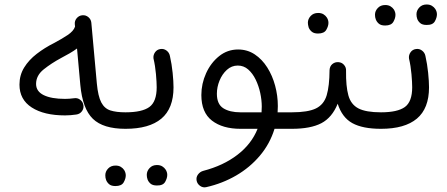

<svg xmlns="http://www.w3.org/2000/svg" viewBox="-20 -557 1984 852"><path d="M66.4 -181.6Q66.4 -223.6 87.2 -257.3Q107.9 -291 143.1 -318.1Q178.2 -345.2 220.2 -366.2Q252.4 -383.3 279.5 -401.1Q306.6 -418.9 313 -439L312 -449.2Q310.5 -464.4 320.3 -476.1Q330.1 -487.8 345.2 -489.3Q360.4 -490.7 372.1 -481Q383.8 -471.2 385.3 -456.1L409.7 -187Q415 -129.9 429.4 -102.5Q443.8 -75.2 470 -66.9Q496.1 -58.6 536.6 -58.6H537.1Q552.7 -58.6 563 -48.1Q573.2 -37.6 573.2 -22Q573.2 -6.8 563 3.9Q552.7 14.6 537.1 14.6H536.6Q438 14.6 392.1 -29.8Q346.2 -74.2 336.4 -180.2L321.8 -341.8Q306.6 -330.6 288.8 -320.3Q271 -310.1 251.5 -299.8Q208 -276.4 174.1 -249.3Q140.1 -222.2 140.1 -184.6Q140.1 -151.4 174.1 -134.8Q208 -118.2 268.6 -118.2Q287.1 -118.2 309.1 -121.1Q323.7 -123.5 335.9 -114.3Q348.1 -105 350.1 -89.8Q352.5 -75.2 343.3 -63Q334 -50.8 318.8 -48.8Q292.5 -44.9 268.6 -44.9Q175.3 -44.9 120.8 -80.1Q66.4 -115.2 66.4 -181.6Z M500.5 -22Q500.5 -37.6 511.2 -48.1Q522 -58.6 537.1 -58.6Q609.9 -58.6 642.6 -82Q675.3 -105.5 675.3 -169.9Q675.3 -191.4 672.1 -228Q668.9 -264.6 661.1 -297.4Q659.2 -312.5 668 -325Q676.8 -337.4 691.9 -339.4Q706.5 -341.8 718.8 -332.8Q731 -323.7 733.9 -309.1Q742.2 -272.5 746.1 -233.9Q750 -195.3 750 -169.4Q750 -75.7 696 -30.5Q642.1 14.6 537.1 14.6Q522 14.6 511.2 3.9Q500.5 -6.8 500.5 -22ZM631.3 218.8Q631.3 202.1 643.8 188.7Q656.2 175.3 676.3 175.3Q690.4 175.3 700 181.2Q709.5 187 714.8 195.3Q722.2 206.5 722.2 219.2Q722.2 233.4 712.9 250Q703.6 266.6 676.3 266.1Q657.7 266.1 648.2 258.1Q638.7 250 634.8 239.3Q631.3 229.5 631.3 218.8ZM447.3 220.7Q447.3 204.1 459.7 190.9Q472.2 177.7 492.7 177.7Q506.3 177.7 515.9 183.3Q525.4 189 531.2 197.8Q538.1 209.5 538.1 221.2Q538.1 235.8 528.8 252.2Q519.5 268.6 492.2 268.6Q473.6 268.6 464.1 260.3Q454.6 252 450.7 241.2Q447.3 232.4 447.3 220.7Z M1047.4 14.6Q967.8 14.6 920.7 -21.7Q873.5 -58.1 873.5 -135.3Q873.5 -185.5 894.5 -231.9Q915.5 -278.3 952.4 -307.9Q989.3 -337.4 1036.6 -337.4Q1077.6 -337.4 1110.4 -315.7Q1143.1 -293.9 1166 -257.6Q1189 -221.2 1200.9 -176.8Q1212.9 -132.3 1212.9 -86.4Q1212.9 -72.3 1211.9 -58.6H1274.9Q1290.5 -58.6 1300.8 -48.1Q1311 -37.6 1311 -22Q1311 -6.8 1300.8 3.9Q1290.5 14.6 1274.9 14.6H1198.2Q1177.7 81.1 1133.5 133.5Q1089.4 186 1028.1 221.7Q966.8 257.3 895.5 273.4Q880.9 276.9 868.2 268.1Q855.5 259.3 852.5 244.6Q849.6 229.5 858.6 217.3Q867.7 205.1 881.8 201.2Q970.7 178.2 1033.4 130.1Q1096.2 82 1123 14.6ZM1046.9 -58.6H1140.6Q1141.6 -71.3 1141.6 -84Q1141.6 -112.8 1134.8 -144.5Q1127.9 -176.3 1114.5 -203.9Q1101.1 -231.4 1081.3 -248.8Q1061.5 -266.1 1035.2 -266.1Q1007.8 -266.1 986.8 -247.1Q965.8 -228 954.1 -199.2Q942.4 -170.4 942.4 -141.1Q942.4 -94.7 970.9 -76.7Q999.5 -58.6 1046.9 -58.6Z M1237.8 -22Q1237.8 -37.6 1248.8 -48.1Q1259.8 -58.6 1274.9 -58.6Q1346.7 -58.6 1382.1 -75.9Q1417.5 -93.3 1429.7 -134.3Q1441.9 -175.3 1442.4 -246.1Q1443.4 -263.2 1454.8 -272.7Q1466.3 -282.2 1481.4 -281.2Q1497.1 -280.3 1506.8 -268.8Q1516.6 -257.3 1515.6 -242.7Q1514.6 -174.3 1525.9 -133.8Q1537.1 -93.3 1570.6 -75.9Q1604 -58.6 1670.4 -58.6H1670.9Q1686.5 -58.6 1696.8 -48.1Q1707 -37.6 1707 -22Q1707 -6.8 1696.8 3.9Q1686.5 14.6 1670.9 14.6H1670.4Q1589.4 14.6 1543.7 -10.5Q1498 -35.6 1478.5 -96.7Q1453.6 -35.2 1406 -10.3Q1358.4 14.6 1274.9 14.6Q1259.8 14.6 1248.8 3.9Q1237.8 -6.8 1237.8 -22ZM1346.2 -456.1Q1346.2 -472.7 1358.6 -486.1Q1371.1 -499.5 1391.6 -499.5Q1405.8 -499.5 1415.3 -493.7Q1424.8 -487.8 1430.2 -479.5Q1437.5 -468.3 1437.5 -455.6Q1437.5 -441.4 1428 -424.8Q1418.5 -408.2 1391.1 -408.2Q1373 -408.2 1363.3 -416.5Q1353.5 -424.8 1349.6 -435.5Q1346.2 -447.8 1346.2 -456.1Z M1634.3 -22Q1634.3 -37.6 1645 -48.1Q1655.8 -58.6 1670.9 -58.6Q1743.7 -58.6 1776.4 -82Q1809.1 -105.5 1809.1 -169.9Q1809.1 -191.4 1805.9 -228Q1802.7 -264.6 1794.9 -297.4Q1793 -312.5 1801.8 -325Q1810.5 -337.4 1825.7 -339.4Q1840.3 -341.8 1852.5 -332.8Q1864.7 -323.7 1867.7 -309.1Q1876 -272.5 1879.9 -233.9Q1883.8 -195.3 1883.8 -169.4Q1883.8 -75.7 1829.8 -30.5Q1775.9 14.6 1670.9 14.6Q1655.8 14.6 1645 3.9Q1634.3 -6.8 1634.3 -22ZM1828.1 -493.7Q1828.1 -510.3 1840.6 -523.7Q1853 -537.1 1873 -537.1Q1887.2 -537.1 1896.7 -531.2Q1906.2 -525.4 1911.6 -517.1Q1918.9 -505.9 1918.9 -493.2Q1918.9 -479 1909.7 -462.4Q1900.4 -445.8 1873 -446.3Q1854.5 -446.3 1845 -454.3Q1835.4 -462.4 1831.5 -473.1Q1828.1 -482.9 1828.1 -493.7ZM1644 -491.7Q1644 -508.3 1656.5 -521.5Q1668.9 -534.7 1689.5 -534.7Q1703.1 -534.7 1712.6 -529.1Q1722.2 -523.4 1728 -514.6Q1734.9 -502.9 1734.9 -491.2Q1734.9 -476.6 1725.6 -460.2Q1716.3 -443.8 1689 -443.8Q1670.4 -443.8 1660.9 -452.1Q1651.4 -460.4 1647.5 -471.2Q1644 -480 1644 -491.7Z"/></svg>

Font: Mikhak-DS1-FD Regular
Style: Regular
Weight: 400
Designer: Amin Abedi
Version: Version 3.2